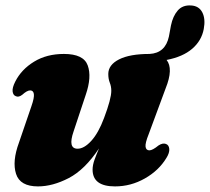

<svg xmlns="http://www.w3.org/2000/svg" viewBox="-20 -670 769 703"><path d="M587.5 -143Q598.5 -139 599.8 -124.8Q601 -110.5 589.5 -92Q561.5 -45.5 510.2 -16.5Q459 12.5 401 12.5Q319 12.5 319 -49Q319 -65.5 326.2 -85.5Q333.5 -105.5 342.5 -126.5Q290.5 -48.5 231.8 -18Q173 12.5 119 12.5Q53.5 12.5 38.8 -33.2Q24 -79 49.5 -148L95 -281Q106 -312.5 104 -325.8Q102 -339 90.5 -339Q79 -339 61.5 -323Q48 -312.5 37.5 -318Q28 -321.5 26.2 -335.2Q24.5 -349 36 -371.5Q58.5 -416 104.8 -444.2Q151 -472.5 214 -472.5Q286 -472.5 301.2 -430.5Q316.5 -388.5 294 -323L249.5 -189Q227.5 -125.5 264 -125.5Q288 -125.5 314.2 -154.2Q340.5 -183 361 -238Q387.5 -308 387.5 -337.5Q387.5 -353.5 382 -367.2Q376.5 -381 376.5 -399Q376.5 -432.5 415.8 -452.5Q455 -472.5 527.5 -472.5Q585.5 -475.5 598.5 -536.5L606 -577Q613 -611 630.8 -631.5Q648.5 -652 679.5 -650Q708.5 -648.5 720.8 -624.5Q733 -600.5 726 -563.5Q718 -521 683.8 -491.5Q649.5 -462 590 -450.5Q615.5 -418.5 586.5 -346.5L524.5 -179Q511 -145.5 513 -132.5Q515 -119.5 527 -119.5Q538.5 -119.5 560.5 -137.5Q576 -147.5 587.5 -143Z"/></svg>

Font: Fraunces 72pt S050 Black
Style: Italic
Weight: 900
Italic angle: -16°
Version: Version 1.000; ttfautohint (v1.8.3)